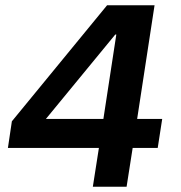

<svg xmlns="http://www.w3.org/2000/svg" viewBox="-20 -708 686 728"><path d="M332 0 355 -147H10L25 -248L386 -688H566L500 -257H595L578 -147H483L460 0ZM154 -257H372L421 -577H417Z"/></svg>

Font: Azeri Sans SemiBold
Style: Italic
Weight: 600
Designer: Hector Gatti & Omnibus-Type (original fonts) / Cristiano Sobral (main changes and remastering)
Foundry: Omnibus-Type
Version: Version 0.07;August 21, 2020;FontCreator 13.0.0.2681 64-bit;